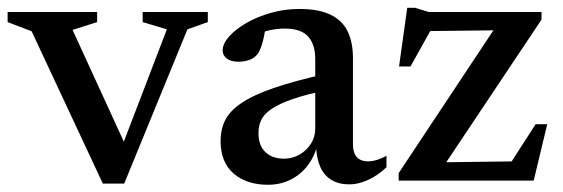

<svg xmlns="http://www.w3.org/2000/svg" viewBox="-22 -474 1477 504"><path d="M470 -397 304 8H248L61 -392L-2 -416V-442.5H233V-416L168.5 -395.5L312.5 -81.5L295 -81L416 -397L352.5 -416V-442.5H523.5V-416Z M837.5 -281 839.5 -238Q782.5 -226.5 746.5 -214Q710.5 -201.5 690.8 -188Q671 -174.5 663.8 -159.2Q656.5 -144 656.5 -125Q656.5 -91.5 675 -74.5Q693.5 -57.5 723 -57.5Q746 -57.5 764.8 -68.5Q783.5 -79.5 794.5 -97.2Q805.5 -115 805.5 -136.5V-319.5Q805.5 -357 787 -378Q768.5 -399 724.5 -399Q707 -399 688 -395Q669 -391 651.5 -383.5L676.5 -412Q674 -393 670.8 -377.5Q667.5 -362 663.5 -350.8Q659.5 -339.5 654 -332Q646 -321.5 632.8 -316.8Q619.5 -312 604 -312Q584.5 -312 573.5 -320.2Q562.5 -328.5 562.5 -341.5Q562.5 -359 579.2 -378Q596 -397 624.5 -413.5Q653 -430 689 -440.2Q725 -450.5 764 -450.5Q815.5 -450.5 846.5 -435Q877.5 -419.5 891 -390.8Q904.5 -362 904.5 -321.5V-95.5Q904.5 -80.5 909 -70.5Q913.5 -60.5 922.2 -55.5Q931 -50.5 944 -50.5Q955 -50.5 967.5 -54.2Q980 -58 992.5 -65V-35Q969.5 -13 943.8 -1.5Q918 10 895 10Q867 10 847.5 -2Q828 -14 818.2 -37.2Q808.5 -60.5 807.5 -92.5L811.5 -96Q804 -63 785.2 -39Q766.5 -15 740 -2Q713.5 11 681.5 11Q625.5 11 591.2 -18.5Q557 -48 557 -104.5Q557 -134 568.8 -158Q580.5 -182 611 -203Q641.5 -224 696.5 -243Q751.5 -262 837.5 -281Z M1024.5 0V-19.5L1290.5 -420.5L1328.5 -395L1065.5 -392L1127.5 -428.5L1055.5 -299.5H1025.5L1047 -453.5H1068L1103.5 -442.5H1399.5V-422.5L1131 -20.5L1098.5 -47.5L1337.5 -50.5L1300 -17.5L1384 -148H1414.5L1379 0Z"/></svg>

Font: Newsreader 16pt 16pt Medium
Style: Regular
Weight: 500
Version: Version 1.003